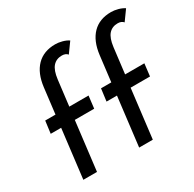

<svg xmlns="http://www.w3.org/2000/svg" viewBox="-167 -953 1145 1132"><g transform="rotate(-30 406.0 -387.5)"><path d="M128 -331H57L68 -415H138L159 -589Q170 -679 217 -727Q264 -775 343 -775Q365 -775 389.5 -768.5Q414 -762 432 -750L383 -682Q370 -698 344 -698Q306 -698 283 -672Q260 -646 253 -588L232 -415H363L353 -331H221L181 0H88ZM508 -331H437L448 -415H518L539 -589Q550 -679 597 -727Q644 -775 723 -775Q745 -775 769.5 -768.5Q794 -762 812 -750L763 -682Q750 -698 724 -698Q686 -698 663 -672Q640 -646 633 -588L612 -415H743L733 -331H601L561 0H468Z"/></g></svg>

Font: Josefin Sans
Style: Italic
Weight: 400
Italic angle: -7°
Designer: Santiago Orozco
Foundry: Typemade
Version: Version 2.000